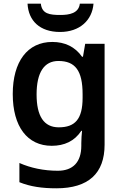

<svg xmlns="http://www.w3.org/2000/svg" viewBox="-20 -872 666 1039"><path d="M486 -852H412C406 -800 355 -791 307 -791C248 -791 207 -797 201 -852H129C134 -759 196 -699 305 -699C411 -699 479 -762 486 -852ZM263 -645C129 -645 49 -539 49 -363C49 -187 128 -83 260 -83C328 -83 383 -108 420 -164H424C422 -148 420 -117 420 -97V-83C420 5 375 52 293 52C217 52 146 37 85 10V114C144 138 208 147 285 147C459 147 546 66 546 -89V-635H441L429 -565H424C386 -619 331 -645 263 -645ZM296 -542C387 -542 427 -490 427 -362V-343C427 -227 386 -183 298 -183C217 -183 178 -244 178 -361C178 -480 219 -542 296 -542Z"/></svg>

Font: Noto Sans Kannada UI SemiBold
Style: Regular
Weight: 600
Designer: Jelle Bosma - Monotype Design Team
Foundry: Monotype Imaging Inc.
Version: Version 2.005